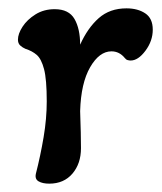

<svg xmlns="http://www.w3.org/2000/svg" viewBox="-20 -429 389 460"><path d="M98 11Q82 11 72.5 5.5Q63 0 66 -13Q77 -56 84.5 -100.5Q92 -145 92 -186Q92 -239 85.5 -263.5Q79 -288 68 -297.5Q57 -307 41 -312Q34 -315 28.5 -320Q23 -325 23 -334Q23 -348 34 -365Q45 -382 65 -394.5Q85 -407 111 -407Q145 -407 158.5 -383.5Q172 -360 172 -322Q190 -362 216.5 -385.5Q243 -409 283 -409Q310 -409 328 -397Q346 -385 346 -358Q346 -331 328.5 -307.5Q311 -284 293 -284Q290 -284 286 -285Q282 -286 279 -290Q266 -306 247 -306Q218 -306 196 -268Q174 -230 172 -163Q173 -138 173.5 -112Q174 -86 174 -74Q174 -37 153.5 -13Q133 11 98 11Z"/></svg>

Font: Akaya Kanadaka
Style: Regular
Weight: 400
Designer: Vaishnavi Murthy Yerkadithaya, Juan Luis Blanco Aristondo
Version: Version 1.002; ttfautohint (v1.8.3)